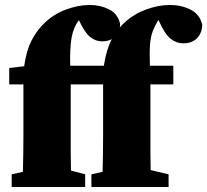

<svg xmlns="http://www.w3.org/2000/svg" viewBox="-20 -751 832 771"><path d="M27 0V-51L72 -61Q73 -99 73.5 -136Q74 -173 74 -210V-412H17V-478L77 -485Q86 -547 105.5 -586Q125 -625 155 -655Q194 -694 244.5 -712.5Q295 -731 340 -731Q383 -731 418 -713.5Q453 -696 462 -656Q462 -652 462 -648Q462 -644 461 -640Q469 -651 482 -662Q518 -695 567 -713Q616 -731 663 -731Q708 -731 745 -712.5Q782 -694 792 -652Q792 -620 772 -598.5Q752 -577 716 -577Q688 -577 665 -595.5Q642 -614 619 -665L616 -671Q602 -648 593.5 -626Q585 -604 582.5 -572Q580 -540 582 -487H676V-412H584V-210Q584 -175 584 -139.5Q584 -104 585 -68L657 -51V0H347V-51L392 -61Q393 -99 393.5 -136Q394 -173 394 -210V-412H264V-210Q264 -174 264 -138Q264 -102 265 -66L322 -51V0ZM390 -585Q364 -585 342 -602.5Q320 -620 297 -670Q275 -642 267.5 -600Q260 -558 262 -487H397Q407 -552 429 -594Q413 -585 390 -585Z"/></svg>

Font: Source Serif 4 Black
Style: Regular
Weight: 900
Designer: Frank Grießhammer
Foundry: Adobe
Version: Version 4.005;hotconv 1.1.0;makeotfexe 2.6.0